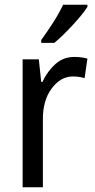

<svg xmlns="http://www.w3.org/2000/svg" viewBox="-20 -786 399 806"><path d="M245 -766Q229 -732 203.5 -692Q178 -652 153 -618V-606H208Q241 -633 284.5 -680Q328 -727 347 -757V-766ZM158 -442H153L143 -537H75V0H160V-283Q159 -363 196.5 -414Q234 -465 286 -465Q312 -465 335 -458L347 -540Q322 -547 292 -547Q246 -547 212.5 -517Q179 -487 158 -442Z"/></svg>

Font: Noto Sans UI SemiCondensed
Style: Regular
Weight: 400
Width: 4
Designer: Monotype Design Team
Foundry: Monotype Imaging Inc.
Version: 1.001